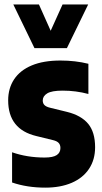

<svg xmlns="http://www.w3.org/2000/svg" viewBox="-20 -828 457 858"><path d="M34 -12.5V-147.5Q101.5 -124 179 -124Q217 -124 233.5 -135Q250 -146 250 -166.5Q250 -181 242.2 -189.2Q234.5 -197.5 218 -201.5L142.5 -220Q16.5 -250 16.5 -379.5Q16.5 -433.5 43.2 -473.8Q70 -514 122.2 -535.8Q174.5 -557.5 250 -557.5Q317 -557.5 375 -543V-408Q319.5 -423 259.5 -423Q211.5 -423 191.2 -410.8Q171 -398.5 171 -379Q171 -366 179 -358.2Q187 -350.5 204 -346.5L279.5 -328Q342.5 -312.5 373.8 -275Q405 -237.5 405 -170Q405 -114.5 378 -73.8Q351 -33 300.8 -11.2Q250.5 10.5 182.5 10.5Q101 10.5 34 -12.5ZM259.5 -808H374L279 -613H134L39.5 -808H154L206.5 -690.5Z"/></svg>

Font: Encode Sans Condensed ExtraBold
Style: Regular
Weight: 800
Width: 3
Designer: Multiple Designers
Foundry: Impallari Type
Version: Version 2.000